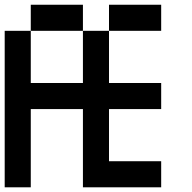

<svg xmlns="http://www.w3.org/2000/svg" viewBox="-20 -798 818 818"><path d="M333.3 -666.7H111.1V-777.8H333.3ZM666.7 -666.7H444.4V-777.8H666.7ZM333.3 -444.4V-666.7H444.4V-444.4H666.7V-333.3H444.4V-111.1H666.7V0H333.3V-333.3H111.1V0H0V-666.7H111.1V-444.4Z"/></svg>

Font: Pixeloid Sans
Style: Regular
Weight: 400
Designer: GGBotNet
Foundry: GGBotNet
Version: 0.5